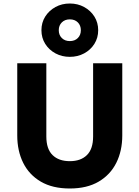

<svg xmlns="http://www.w3.org/2000/svg" viewBox="-20 -1061 796 1096"><path d="M378.5 15Q280 15 213.2 -24Q146.5 -63 112.5 -131.2Q78.5 -199.5 78.5 -288V-700H244.5V-282Q244.5 -210.5 280 -175.8Q315.5 -141 378.5 -141Q441 -141 476.2 -175.8Q511.5 -210.5 511.5 -282V-700H678V-288Q678 -200 644 -131.8Q610 -63.5 543.2 -24.2Q476.5 15 378.5 15ZM378.5 -736.5Q333.5 -736.5 296.8 -756.2Q260 -776 238.2 -810.5Q216.5 -845 216.5 -888.5Q216.5 -932 238.2 -966.5Q260 -1001 296.8 -1021Q333.5 -1041 378.5 -1041Q423.5 -1041 460.2 -1021Q497 -1001 518.8 -966.5Q540.5 -932 540.5 -888.5Q540.5 -845 518.8 -810.5Q497 -776 460.2 -756.2Q423.5 -736.5 378.5 -736.5ZM378.5 -826.5Q407 -826.5 424.2 -843.8Q441.5 -861 441.5 -888.5Q441.5 -916 424.2 -933.2Q407 -950.5 378.5 -950.5Q350.5 -950.5 333 -933.2Q315.5 -916 315.5 -888.5Q315.5 -861 333 -843.8Q350.5 -826.5 378.5 -826.5Z"/></svg>

Font: Geologica Cursive
Style: Bold
Weight: 700
Designer: Sindre Bremnes, Frode Helland
Foundry: Monokrom Skriftforlag AS
Version: Version 1.010;gftools[0.9.28]